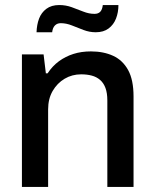

<svg xmlns="http://www.w3.org/2000/svg" viewBox="-20 -742 613 762"><path d="M67 0V-526H153L162 -451H169Q188 -480 214 -499Q240 -518 271.5 -528Q303 -538 341 -538Q391 -538 429 -520.5Q467 -503 488.5 -464Q510 -425 510 -359V0H406V-343Q406 -373 398.5 -393Q391 -413 377 -425Q363 -437 344 -442Q325 -447 302 -447Q266 -447 236.5 -429.5Q207 -412 189 -381Q171 -350 171 -308V0ZM125 -614Q126 -644 135 -668Q144 -692 164 -707Q184 -722 215 -722Q241 -722 264.5 -713.5Q288 -705 310.5 -696Q333 -687 355 -687Q370 -687 378 -695.5Q386 -704 388 -722H450Q450 -693 440.5 -668.5Q431 -644 411 -629Q391 -614 360 -614Q335 -614 311.5 -623Q288 -632 265.5 -641Q243 -650 221 -650Q207 -650 198 -641Q189 -632 187 -614Z"/></svg>

Font: Archivo SemiBold Medium
Style: Regular
Weight: 500
Version: Version 2.001